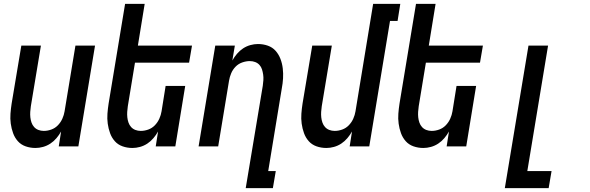

<svg xmlns="http://www.w3.org/2000/svg" viewBox="-20 -755 3040 990"><path d="M163 8Q136 8 112 -0.5Q88 -9 72 -27Q56 -45 47.5 -68.5Q39 -92 35.5 -117.5Q32 -143 34 -169Q36 -195 40 -221L90 -520H191L139 -207Q137 -193 136 -178.5Q135 -164 136.5 -150Q138 -136 142.5 -123Q147 -110 156 -100Q165 -90 178 -85Q191 -80 206 -80Q225 -80 244.5 -87Q264 -94 278.5 -109Q293 -124 301.5 -143Q310 -162 313 -181L369 -520H470L384 0H283L295 -77Q285 -59 271 -42.5Q257 -26 239.5 -14.5Q222 -3 202 2.5Q182 8 163 8Z M663 8Q636 8 612 -0.5Q588 -9 572 -27Q556 -45 547.5 -68.5Q539 -92 535.5 -117.5Q532 -143 534 -169Q536 -195 540 -221L625 -735H726L691 -520H970L955 -432H676L639 -207Q637 -193 636 -178.5Q635 -164 636.5 -150Q638 -136 642.5 -123Q647 -110 656 -100Q665 -90 678 -85Q691 -80 706 -80Q725 -80 744.5 -87Q764 -94 778.5 -109Q793 -124 801.5 -143Q810 -162 813 -181L834 -312H935L884 0H783L795 -77Q785 -59 771 -42.5Q757 -26 739.5 -14.5Q722 -3 702 2.5Q682 8 663 8Z M1247 215 1335 -313Q1337 -327 1338 -341.5Q1339 -356 1337 -370Q1335 -384 1331 -397Q1327 -410 1318 -420Q1309 -430 1296 -435Q1283 -440 1268 -440Q1249 -440 1229 -433Q1209 -426 1194.5 -411Q1180 -396 1172 -377Q1164 -358 1161 -339L1105 0H1004L1090 -520H1191L1178 -443Q1188 -461 1202 -477.5Q1216 -494 1233.5 -505.5Q1251 -517 1271 -522.5Q1291 -528 1310 -528Q1337 -528 1361 -519.5Q1385 -511 1401 -493Q1417 -475 1426 -451.5Q1435 -428 1438 -402.5Q1441 -377 1439.5 -351Q1438 -325 1433 -299L1363 127H1402L1387 215Z M1663 8Q1636 8 1612 -0.5Q1588 -9 1572 -27Q1556 -45 1547.5 -68.5Q1539 -92 1535.5 -117.5Q1532 -143 1534 -169Q1536 -195 1540 -221L1590 -520H1691L1639 -207Q1637 -193 1636 -178.5Q1635 -164 1636.5 -150Q1638 -136 1642.5 -123Q1647 -110 1656 -100Q1665 -90 1678 -85Q1691 -80 1706 -80Q1725 -80 1744.5 -87Q1764 -94 1778.5 -109Q1793 -124 1801.5 -143Q1810 -162 1813 -181L1904 -735H2044L2030 -647H1991L1884 0H1783L1795 -77Q1785 -59 1771 -42.5Q1757 -26 1739.5 -14.5Q1722 -3 1702 2.5Q1682 8 1663 8Z M2163 8Q2136 8 2112 -0.5Q2088 -9 2072 -27Q2056 -45 2047.5 -68.5Q2039 -92 2035.5 -117.5Q2032 -143 2034 -169Q2036 -195 2040 -221L2125 -735H2226L2191 -520H2470L2455 -432H2176L2139 -207Q2137 -193 2136 -178.5Q2135 -164 2136.5 -150Q2138 -136 2142.5 -123Q2147 -110 2156 -100Q2165 -90 2178 -85Q2191 -80 2206 -80Q2225 -80 2244.5 -87Q2264 -94 2278.5 -109Q2293 -124 2301.5 -143Q2310 -162 2313 -181L2334 -312H2435L2384 0H2283L2295 -77Q2285 -59 2271 -42.5Q2257 -26 2239.5 -14.5Q2222 -3 2202 2.5Q2182 8 2163 8Z M2583 215 2705 -520H2806L2699 127H2824L2809 215Z"/></svg>

Font: Iosevka Semibold
Style: Italic
Weight: 600
Italic angle: -9°
Monospace: yes
Designer: Belleve Invis
Foundry: Belleve Invis
Version: Version 32.5.0; ttfautohint (v1.8.4)